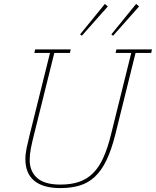

<svg xmlns="http://www.w3.org/2000/svg" viewBox="-20 -951 798 983"><path d="M289 12Q201 12 155.5 -25.5Q110 -63 110 -136Q110 -163 116.5 -194Q123 -225 132 -261L236 -680H156L160 -698H342L338 -680H258L154 -261Q144 -222 138 -191Q132 -160 132 -132Q132 -74 170 -40Q208 -6 289 -6Q344 -6 385 -20Q426 -34 456.5 -64.5Q487 -95 509 -143.5Q531 -192 548 -261L652 -680H572L576 -698H758L754 -680H674L570 -261Q550 -182 524.5 -129.5Q499 -77 465 -45.5Q431 -14 387.5 -1Q344 12 289 12ZM390 -775 517 -931 532 -918 399 -768ZM550 -775 677 -931 692 -918 559 -768Z"/></svg>

Font: IBM Plex Serif Thin
Style: Italic
Weight: 100
Italic angle: -14°
Designer: Mike Abbink, Paul van der Laan, Pieter van Rosmalen
Foundry: Bold Monday
Version: Version 3.001